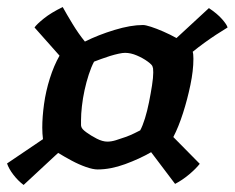

<svg xmlns="http://www.w3.org/2000/svg" viewBox="-30 -561 666 545"><path d="M37 -36Q21 -48 8 -65Q-5 -82 -10 -97L92 -166Q91 -173 90.5 -182Q90 -191 90 -199Q90 -229 95 -265.5Q100 -302 111.5 -338.5Q123 -375 139 -403L68 -483Q74 -492 94.5 -508.5Q115 -525 148 -541Q159 -521 176 -493Q193 -465 211 -443Q249 -462 295 -476Q341 -490 376 -490Q383 -490 398.5 -485Q414 -480 433.5 -471.5Q453 -463 471 -453L563 -538Q587 -522 600.5 -506.5Q614 -491 616 -483Q601 -474 583.5 -462.5Q566 -451 549.5 -439Q533 -427 517 -414Q518 -411 518.5 -406Q519 -401 519 -394Q519 -361 510.5 -320Q502 -279 489.5 -240Q477 -201 462 -172L537 -96Q526 -82 507 -66Q488 -50 467 -39L399 -129Q366 -110 325 -95Q284 -80 247 -80Q234 -80 214 -87Q194 -94 173.5 -105Q153 -116 135 -127ZM275 -159Q286 -159 299 -163Q312 -167 326 -172Q340 -177 351 -182.5Q362 -188 368 -191Q375 -204 381.5 -225Q388 -246 393 -271Q398 -296 401.5 -318.5Q405 -341 405 -355Q405 -364 404.5 -366.5Q404 -369 403 -372Q402 -377 389 -386.5Q376 -396 358.5 -403.5Q341 -411 325 -411Q318 -411 306.5 -408.5Q295 -406 282 -402Q269 -398 257 -393.5Q245 -389 237 -386Q229 -371 222 -349.5Q215 -328 210 -305Q205 -282 202.5 -259.5Q200 -237 200 -220Q200 -210 200 -206.5Q200 -203 201 -201Q202 -195 215 -185.5Q228 -176 244.5 -167.5Q261 -159 275 -159Z"/></svg>

Font: Texturina Medium 12pt ExtraBold
Style: Italic
Weight: 800
Italic angle: -11°
Version: Version 1.002